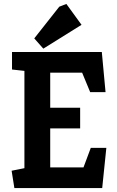

<svg xmlns="http://www.w3.org/2000/svg" viewBox="-20 -955 595 975"><path d="M53 0 39 -88 104 -101V-595L41 -602V-691H497L516 -487H438L397 -586H235V-408H387V-303H235V-105H404L441 -204H520L499 0ZM200 -708 154 -760 281 -921 317 -935 394 -829Z"/></svg>

Font: Kreon Light
Style: Bold
Weight: 700
Version: Version 2.002